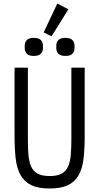

<svg xmlns="http://www.w3.org/2000/svg" viewBox="-20 -1063 568 1095"><path d="M274 -856 229 -878 307 -1043 370 -1010ZM173 -744Q145 -744 133 -756.5Q121 -769 121 -789V-802Q121 -822 133 -834.5Q145 -847 173 -847Q201 -847 213 -834.5Q225 -822 225 -802V-789Q225 -769 213 -756.5Q201 -744 173 -744ZM353 -744Q325 -744 313 -756.5Q301 -769 301 -789V-802Q301 -822 313 -834.5Q325 -847 353 -847Q381 -847 393 -834.5Q405 -822 405 -802V-789Q405 -769 393 -756.5Q381 -744 353 -744ZM139 -677V-271Q139 -221 142 -182.5Q145 -144 156.5 -116Q168 -88 193 -73.5Q218 -59 263 -59Q308 -59 333 -73.5Q358 -88 369.5 -116Q381 -144 384 -182.5Q387 -221 387 -271V-677H463V-290Q463 -214 456.5 -158Q450 -102 428.5 -64Q407 -26 367.5 -7Q328 12 263 12Q198 12 158.5 -7Q119 -26 97.5 -64Q76 -102 69.5 -158Q63 -214 63 -290V-677Z"/></svg>

Font: PlemolJP
Style: Regular
Weight: 400
Monospace: yes
Version: v2.0.4; ttfautohint (v1.8.4.7-5d5b-dirty) -l 6 -r 45 -G 200 